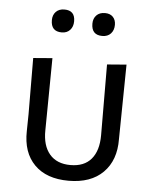

<svg xmlns="http://www.w3.org/2000/svg" viewBox="-49 -693 591 741"><g transform="rotate(5 246.0 -322.5)"><path d="M171 -651Q212 -651 212 -609Q212 -588 200 -575Q188 -562 168 -562Q126 -562 126 -606Q126 -626 138 -638.5Q150 -651 171 -651ZM328 -651Q348 -651 359 -639.5Q370 -628 370 -609Q370 -588 358 -575Q346 -562 325 -562Q283 -562 283 -606Q283 -626 295 -638.5Q307 -651 328 -651ZM67 -171 68 -236 67 -454 141 -460 138 -180Q137 -121 165 -88Q193 -55 246 -55Q299 -55 326.5 -87.5Q354 -120 354 -180L353 -454L428 -460L424 -171Q425 -89 377.5 -41.5Q330 6 244 6Q158 6 111.5 -41Q65 -88 67 -171Z"/></g></svg>

Font: Alegreya Sans SC
Style: Regular
Weight: 400
Designer: Juan Pablo del Peral
Foundry: Huerta Tipografica
Version: Version 2.007